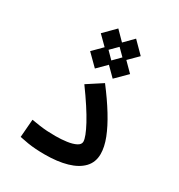

<svg xmlns="http://www.w3.org/2000/svg" viewBox="-182 -895 950 1020"><g transform="rotate(30 293.0 -385.0)"><path d="M242.2 2.9Q212.4 2.9 187 1.2Q161.6 -0.5 137.2 -4.4Q112.8 -8.3 85.4 -14.2L94.2 -124.5Q122.6 -119.6 145.5 -116.5Q168.5 -113.3 191.2 -111.8Q213.9 -110.4 242.2 -110.4Q278.3 -110.4 311.5 -115Q344.7 -119.6 365.7 -130.4Q386.7 -141.1 386.7 -158.7Q386.7 -186 349.9 -254.6Q313 -323.2 238.3 -425.8L330.6 -485.8Q383.3 -417 420.9 -355.7Q458.5 -294.4 478.8 -242.2Q499 -189.9 499 -147.5Q499 -97.2 467.3 -63.7Q435.5 -30.3 377.9 -13.7Q320.3 2.9 242.2 2.9ZM246.6 -636.7 178.7 -704.1 246.6 -772.5 314 -704.1ZM245.1 -525.9 177.2 -593.3 245.1 -661.6 312.5 -593.3ZM355.5 -637.2 288.1 -704.6 355.5 -772.9 423.3 -704.6ZM354 -526.4 286.6 -593.8 354 -662.1 421.9 -593.8Z"/></g></svg>

Font: Cascadia Code Medium
Style: Regular
Weight: 500
Monospace: yes
Designer: Aaron Bell
Foundry: Saja Typeworks
Version: Version 2407.024